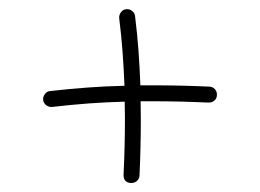

<svg xmlns="http://www.w3.org/2000/svg" viewBox="-20 -434 574 424"><path d="M75.2 -213.4Q74.7 -220.2 79.1 -226.3Q83.5 -232.4 90.8 -232.9Q132.8 -237.8 173.6 -240.7Q214.4 -243.7 254.9 -244.6Q253.4 -281.7 250.7 -318.8Q248 -356 243.2 -394Q242.7 -400.9 247.1 -407Q251.5 -413.1 258.8 -413.6Q265.6 -414.6 271.7 -409.9Q277.8 -405.3 278.3 -397.9Q283.2 -358.9 285.9 -321Q288.6 -283.2 290 -245.6Q302.7 -245.6 316.4 -245.6Q378.9 -245.6 441.9 -242.7Q449.2 -242.7 454.3 -237.3Q459.5 -231.9 459 -224.1Q459 -216.8 453.4 -211.9Q447.8 -207 439.9 -207.5Q377 -210.4 316.4 -210.4Q303.2 -210.4 290.5 -210.4Q291 -191.9 291 -172.4Q291 -109.9 288.1 -46.9Q288.1 -39.6 282.7 -34.7Q277.3 -29.8 269.5 -29.8Q252 -30.8 252.9 -48.8Q255.9 -111.8 255.9 -172.4Q255.9 -191.4 255.4 -209.5Q215.8 -208.5 176 -205.6Q136.2 -202.6 94.7 -197.8Q87.9 -197.3 82 -201.7Q76.2 -206.1 75.2 -213.4Z"/></svg>

Font: Mikhak-DS2-FD ExtraLight
Style: Regular
Weight: 200
Designer: Amin Abedi
Version: Version 3.2